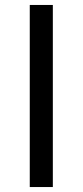

<svg xmlns="http://www.w3.org/2000/svg" viewBox="-20 -754 333 774"><path d="M100 0V-734H193V0Z"/></svg>

Font: Source Han Sans SC
Style: Regular
Weight: 400
Designer: Ryoko NISHIZUKA 西塚涼子 (kana, bopomofo & ideographs); Paul D. Hunt (Latin, Greek & Cyrillic); Sandoll Communications 산돌커뮤니
Foundry: Adobe
Version: Version 2.002;hotconv 1.0.116;makeotfexe 2.5.65601; ttfautoh